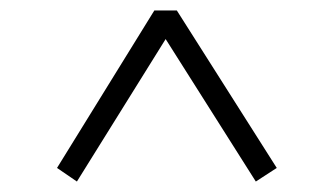

<svg xmlns="http://www.w3.org/2000/svg" viewBox="-20 -569 633 367"><path d="M89 -248 275 -549H318L509 -248L469 -222L281 -519H312L127 -222Z"/></svg>

Font: Noto Serif KR SemiBold
Style: Regular
Weight: 600
Designer: Ryoko NISHIZUKA 西塚涼子 (kana & ideographs); Frank Grießhammer (Latin, Greek & Cyrillic); Wenlong ZHANG 张文龙 (bopomofo); San
Foundry: Adobe
Version: Version 2.003-H1;hotconv 1.1.1;makeotfexe 2.6.0